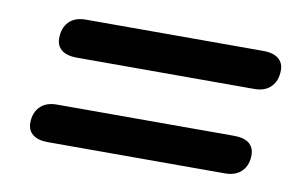

<svg xmlns="http://www.w3.org/2000/svg" viewBox="-44 -504 687 433"><g transform="rotate(10 300.0 -287.5)"><path d="M523 -343H117Q94 -343 82 -352.5Q70 -362 70 -379Q70 -403 83.5 -417Q97 -431 122 -431H528Q551 -431 563 -421.5Q575 -412 575 -395Q575 -371 561.5 -357Q548 -343 523 -343ZM491 -144H85Q63 -144 51 -153.5Q39 -163 39 -180Q39 -203 52.5 -217Q66 -231 91 -231H497Q520 -231 531.5 -221.5Q543 -212 543 -195Q543 -172 529.5 -158Q516 -144 491 -144Z"/></g></svg>

Font: Nunito Variable Extra Light
Style: Italic
Weight: 200
Italic angle: -9°
Designer: Vernon Adams
Foundry: Vernon Adams
Version: Version 3.602